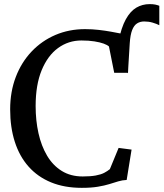

<svg xmlns="http://www.w3.org/2000/svg" viewBox="-20 -893 787 924"><path d="M595.6 -540.7 560.1 -573.5 550.4 -694.1Q563.8 -760.8 585.4 -799.9Q607 -839 635.9 -856.1Q664.9 -873.2 700.3 -873.2Q716 -873.2 726.9 -871Q737.8 -868.7 746.7 -865.2V-771.7Q733.5 -778.5 714.5 -784.1Q695.5 -789.7 673.8 -789.7Q654.4 -789.7 639.6 -780.3Q624.7 -770.9 615.9 -748.1Q607 -725.2 604.4 -684.9ZM373.5 11Q290 11 225.7 -15.4Q161.3 -41.9 117.5 -91.3Q73.7 -140.7 51.3 -210.4Q28.9 -280.1 28.9 -366.6Q28.9 -452.2 56.2 -523.1Q83.4 -593.9 132.4 -645.4Q181.4 -696.9 246.9 -724.9Q312.5 -752.8 389.3 -752.8Q423.8 -752.8 455.2 -749.1Q486.6 -745.5 514.1 -740.5Q541.7 -735.5 564.9 -730.9Q588.1 -726.3 605.3 -724.2L596 -542.5H529.7L504.4 -669.3Q496.4 -676.7 478.7 -683.2Q460.9 -689.7 434.1 -693.9Q407.3 -698.2 371.9 -698.2Q309.2 -698.2 259.3 -661.8Q209.5 -625.4 180.5 -555.1Q151.5 -484.8 151.5 -382.6Q151.5 -313.1 165.2 -251.7Q178.9 -190.4 206.7 -143.6Q234.5 -96.8 277.3 -70.3Q320 -43.8 378 -43.8Q416 -43.8 440.8 -48.4Q465.6 -53 481.3 -61.1Q497 -69.3 508.7 -79L550.8 -181.2L613.2 -173L589.6 -27Q568.4 -26.1 548.8 -20.1Q529.2 -14.1 506 -6.9Q482.8 0.3 450.9 5.6Q419.1 11 373.5 11Z"/></svg>

Font: Merriweather Light
Style: Regular
Weight: 300
Designer: Eben Sorkin
Foundry: Eben Sorkin
Version: Version 2.100